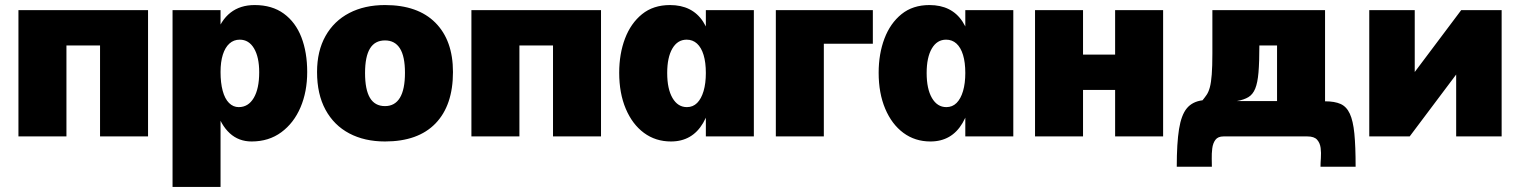

<svg xmlns="http://www.w3.org/2000/svg" viewBox="-20 -540 6006 760"><path d="M53 -500H566V0H376V-360H243V0H53Z M663 -500H853V200H663ZM976 20Q925 20 889.5 -12.5Q854 -45 835 -107Q816 -169 816 -255Q816 -342 835 -401Q854 -460 892.5 -490Q931 -520 988 -520Q1057 -520 1103.5 -486Q1150 -452 1173 -392.5Q1196 -333 1196 -255Q1196 -177 1169.5 -115Q1143 -53 1093.5 -16.5Q1044 20 976 20ZM925 -116Q963 -116 984.5 -152.5Q1006 -189 1006 -254Q1006 -314 985.5 -348.5Q965 -383 929 -383Q905 -383 888 -367.5Q871 -352 862 -323.5Q853 -295 853 -255Q853 -212 861.5 -180.5Q870 -149 886.5 -132.5Q903 -116 925 -116Z M1504 20Q1423 20 1362.5 -12Q1302 -44 1268.5 -105.5Q1235 -167 1235 -255Q1235 -338 1268.5 -397.5Q1302 -457 1362.5 -488.5Q1423 -520 1504 -520Q1634 -520 1703.5 -450Q1773 -380 1773 -255Q1773 -123 1704 -51.5Q1635 20 1504 20ZM1504 -120Q1543 -120 1563 -153Q1583 -186 1583 -252Q1583 -317 1563 -348.5Q1543 -380 1504 -380Q1464 -380 1444.5 -348Q1425 -316 1425 -251Q1425 -185 1444.5 -152.5Q1464 -120 1504 -120Z M1846 -500H2359V0H2169V-360H2036V0H1846Z M2636 20Q2575 20 2529 -14Q2483 -48 2457 -109.5Q2431 -171 2431 -252Q2431 -327 2454 -387.5Q2477 -448 2521.5 -484Q2566 -520 2632 -520Q2720 -520 2763 -454.5Q2806 -389 2806 -258Q2806 -126 2763 -53Q2720 20 2636 20ZM2699 -116Q2723 -116 2739.5 -132.5Q2756 -149 2765 -179.5Q2774 -210 2774 -251Q2774 -293 2765 -322.5Q2756 -352 2739 -367.5Q2722 -383 2698 -383Q2662 -383 2641.5 -348Q2621 -313 2621 -251Q2621 -188 2642 -152Q2663 -116 2699 -116ZM2774 0V-500H2964V0Z M3051 -500H3435V-367H3241V0H3051Z M3663 20Q3602 20 3556 -14Q3510 -48 3484 -109.5Q3458 -171 3458 -252Q3458 -327 3481 -387.5Q3504 -448 3548.5 -484Q3593 -520 3659 -520Q3747 -520 3790 -454.5Q3833 -389 3833 -258Q3833 -126 3790 -53Q3747 20 3663 20ZM3726 -116Q3750 -116 3766.5 -132.5Q3783 -149 3792 -179.5Q3801 -210 3801 -251Q3801 -293 3792 -322.5Q3783 -352 3766 -367.5Q3749 -383 3725 -383Q3689 -383 3668.5 -348Q3648 -313 3648 -251Q3648 -188 3669 -152Q3690 -116 3726 -116ZM3801 0V-500H3991V0Z M4077 -500H4267V-324H4394V-500H4584V0H4394V-184H4267V0H4077Z M4638 120Q4638 27 4647 -29Q4656 -85 4678 -111.5Q4700 -138 4740 -143Q4749 -154 4756.5 -165Q4764 -176 4769 -194.5Q4774 -213 4776.5 -245Q4779 -277 4779 -328V-500H5225V-139Q5263 -139 5286.5 -128.5Q5310 -118 5323 -90Q5336 -62 5341 -11.5Q5346 39 5346 120H5207Q5207 106 5208.5 85.5Q5210 65 5207.5 45.5Q5205 26 5193.5 13Q5182 0 5155 0H4823Q4801 0 4791 13.5Q4781 27 4778.5 47.5Q4776 68 4776.5 88Q4777 108 4777 120ZM5035 -140V-360H4965Q4965 -294 4961.5 -253Q4958 -212 4948.5 -189Q4939 -166 4921.5 -155.5Q4904 -145 4876 -140Z M5400 -500H5580V-255L5764 -500H5924V0H5744V-245L5560 0H5400Z"/></svg>

Font: Moderustic ExtraBold
Style: Regular
Weight: 800
Designer: Tural Alisoy
Foundry: TAFT Foundry
Version: Version 2.120